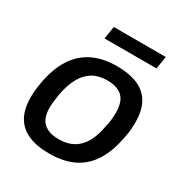

<svg xmlns="http://www.w3.org/2000/svg" viewBox="-166 -825 916 963"><g transform="rotate(30 291.5 -344.0)"><path d="M252 12Q180 12 131 -9.5Q82 -31 57 -75Q32 -119 32 -187Q32 -206 34 -227Q36 -248 40 -271Q56 -363 94 -422Q132 -481 191 -509.5Q250 -538 330 -538Q403 -538 452 -516.5Q501 -495 525.5 -451Q550 -407 550 -338Q550 -319 548.5 -298.5Q547 -278 542 -255Q526 -163 489 -104Q452 -45 393.5 -16.5Q335 12 252 12ZM258 -74Q307 -74 342 -93.5Q377 -113 399.5 -153Q422 -193 432 -254Q437 -274 438.5 -288.5Q440 -303 440.5 -314Q441 -325 441 -334Q441 -374 428.5 -400Q416 -426 390 -439Q364 -452 324 -452Q275 -452 240.5 -432Q206 -412 183.5 -372.5Q161 -333 149 -272Q146 -252 144 -237Q142 -222 141 -211.5Q140 -201 140 -191Q140 -151 152.5 -125.5Q165 -100 192 -87Q219 -74 258 -74ZM205 -627 217 -700H518L506 -627Z"/></g></svg>

Font: Archivo SemiBold Medium
Style: Italic
Weight: 500
Italic angle: -10°
Version: Version 2.001